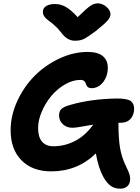

<svg xmlns="http://www.w3.org/2000/svg" viewBox="-20 -1008 842 1154"><path d="M566.9 -987.8Q595.7 -987.8 619.9 -966.8Q644 -945.8 644 -922.9Q644 -906.2 628.4 -886.7Q612.8 -867.2 556.2 -821.8Q506.8 -785.2 485.1 -774.2Q463.4 -763.2 430.2 -763.2Q383.3 -763.2 348.1 -812Q328.6 -837.4 305.9 -857.2Q283.2 -877 269.8 -886Q256.3 -895 247.1 -908Q237.8 -920.9 237.8 -938Q237.8 -959 257.3 -971.4Q276.9 -983.9 311 -983.9Q344.2 -983.9 375.2 -966.6Q406.2 -949.2 446.8 -904.8Q502.4 -959.5 524.4 -973.6Q546.4 -987.8 566.9 -987.8ZM414.1 -240.2Q380.9 -240.2 357.9 -261.2Q335 -282.2 335 -314.9Q335 -338.9 349.1 -352.8Q363.3 -366.7 400.9 -377Q523.4 -413.1 681.2 -416Q743.2 -416 764.6 -401.4Q786.1 -386.7 786.1 -354Q786.1 -318.4 765.1 -294.2Q744.1 -270 703.1 -270H691.9Q691.9 -172.9 701.9 -116.7Q711.9 -60.5 736.8 -9.8Q753.4 24.4 757.8 38.6Q762.2 52.7 762.2 69.8Q762.2 95.7 746.1 110.8Q730 126 703.1 126Q669.4 126 646.5 109.9Q623.5 93.8 603 59.1Q571.3 2.4 556.2 -85.9Q445.3 22 288.1 22Q174.8 22 109.4 -44.2Q43.9 -110.4 43.9 -225.1Q43.9 -314 84 -400.9Q124 -487.8 188 -552Q252 -616.2 336.4 -656Q420.9 -695.8 505.9 -695.8Q568.4 -695.8 598.1 -670.7Q627.9 -645.5 627.9 -601.1Q627.9 -550.8 599.9 -514.4Q571.8 -478 529.8 -478Q517.1 -478 509.8 -483.2Q502.4 -488.3 499.5 -495.6Q496.6 -502.9 493.7 -510.3Q490.7 -517.6 483.6 -522.7Q476.6 -527.8 463.9 -527.8Q417.5 -527.8 370.4 -500.5Q323.2 -473.1 288.3 -431.2Q253.4 -389.2 231.2 -337.4Q209 -285.6 209 -238.8Q209 -184.1 232.7 -156.5Q256.3 -128.9 300.8 -128.9Q370.6 -128.9 432.9 -161.9Q495.1 -194.8 540 -258.8Q519.5 -255.9 491 -250.5Q462.4 -245.1 445.1 -242.7Q427.7 -240.2 414.1 -240.2Z"/></svg>

Font: Shantell Sans Bouncy
Style: Bold
Weight: 700
Designer: Stephen Nixon, Anya Danilova, Shantell Martin
Foundry: Arrow Type
Version: Version 1.006;[9816181b4]